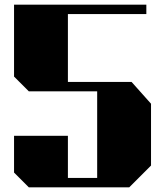

<svg xmlns="http://www.w3.org/2000/svg" viewBox="-20 -800 705 820"><path d="M103 0H532L625 -93V-357L542 -450H270V-740H605V-780H40V-473L103 -410H395V-40H270V-220H40V-63Z"/></svg>

Font: Kumar One
Style: Regular
Weight: 400
Designer: Parimal Parmar
Foundry: Indian Type Foundry
Version: Version 1.001;PS 1.001;hotconv 1.0.88;makeotf.lib2.5.647800